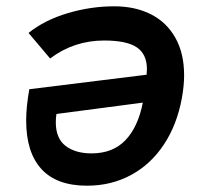

<svg xmlns="http://www.w3.org/2000/svg" viewBox="-20 -580 640 609"><path d="M564 -341Q564 -309 557 -269.5Q541.5 -184.5 500 -121.8Q458.5 -59 395.8 -25Q333 9 256 9Q159.5 9 111.2 -44Q63 -97 63 -197.5Q63 -241.5 73 -297L445 -343Q446 -355 446 -360.5Q446 -408 414 -429.8Q382 -451.5 310.5 -451.5Q214.5 -451.5 139 -394.5L70.5 -475.5Q121.5 -516.5 194.8 -538.2Q268 -560 342 -560Q408.5 -560 458.5 -534.8Q508.5 -509.5 536.2 -460.2Q564 -411 564 -341ZM157 -192Q157 -141 188 -117.2Q219 -93.5 270.5 -93.5Q338 -93.5 378 -135.5Q418 -177.5 433 -254.5L159 -218.5Q157 -206 157 -192Z"/></svg>

Font: JuliaMono BoldItalic
Style: Regular
Weight: 700
Italic angle: -9°
Monospace: yes
Designer: cormullion
Foundry: corm
Version: Version 0.049; ttfautohint (v1.8.4)